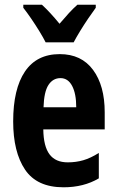

<svg xmlns="http://www.w3.org/2000/svg" viewBox="-20 -786 497 816"><path d="M234 -556Q326 -556 375.5 -489Q425 -422 425 -309V-236H164Q165 -164 190.5 -130Q216 -96 268 -96Q303 -96 334 -105Q365 -114 400 -136V-28Q336 10 250 10Q137 10 86.5 -65Q36 -140 36 -270Q36 -408 86 -482Q136 -556 234 -556ZM237 -454Q205 -454 186 -425Q167 -396 165 -330H304Q304 -388 286.5 -421Q269 -454 237 -454ZM174 -606Q164 -626 147.5 -653Q131 -680 112.5 -707Q94 -734 79 -753V-766H158Q192 -735 233 -685Q256 -712 273 -730.5Q290 -749 309 -766H387V-753Q373 -734 355 -707.5Q337 -681 320.5 -654Q304 -627 293 -606Z"/></svg>

Font: Noto Sans ExtraCondensed
Style: Bold
Weight: 700
Width: 2
Designer: Monotype Design Team
Foundry: Monotype Imaging Inc.
Version: Version 2.013; ttfautohint (v1.8.4.7-5d5b)